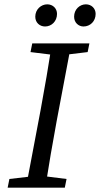

<svg xmlns="http://www.w3.org/2000/svg" viewBox="-20 -871 464 891"><path d="M189.2 -748.1C219.3 -748.1 244.6 -772.2 244.6 -806.6C244.6 -831.8 225.4 -850.9 199.2 -850.9C171 -850.9 143.7 -827.8 143.7 -793.5C143.7 -765.2 165 -748.1 189.2 -748.1ZM367.4 -748.1C398.6 -748.1 423.8 -772.2 423.8 -806.6C423.8 -831.8 404.6 -850.9 378.4 -850.9C350.2 -850.9 323.9 -827.8 323.9 -793.5C323.9 -765.2 345.2 -748.1 367.4 -748.1ZM15.5 0H280.7L288.8 -40.4L169.4 -55.4H151.1L23.6 -40.4L15.5 0ZM100.3 0H190.1C206.1 -103 224.1 -207 243.1 -310L311.1 -669.7H221.3C205.3 -566.7 187.3 -462.7 168.3 -359.7L100.3 0ZM121.6 -629.3 243.2 -614.3H262.4L386.8 -629.3L394.9 -669.7H129.7L121.6 -629.3Z"/></svg>

Font: Source Serif Variable
Style: Italic
Weight: 389
Italic angle: -12°
Designer: Frank Grießhammer
Foundry: Adobe Systems Incorporated
Version: Version 3.001;hotconv 1.0.111;makeotfexe 2.5.65597